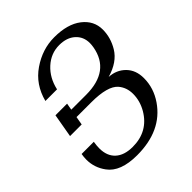

<svg xmlns="http://www.w3.org/2000/svg" viewBox="-197 -828 963 963"><g transform="rotate(-45 284.5 -346.5)"><path d="M220.7 9.8Q103 9.8 58.6 -51.8Q24.4 -98.1 24.4 -154.8Q24.4 -172.9 27.8 -191.9H114.3Q110.4 -168.5 110.4 -148.9Q110.4 -94.7 142.6 -65.2Q174.8 -35.6 234.4 -35.6Q343.8 -35.6 397.5 -127.4Q423.8 -172.9 423.8 -222.7Q423.8 -267.6 397 -299.3Q361.3 -340.8 245.6 -340.8H140.6L132.8 -296.4H50.3L72.3 -421.9H154.8L148.4 -385.7H253.4Q423.3 -385.7 448.2 -528.8Q450.7 -543.5 450.7 -556.2Q450.7 -601.1 419.2 -629.4Q387.7 -657.7 334.5 -657.7Q275.4 -657.7 230 -616.2Q184.6 -574.7 169.9 -508.3H87.4Q111.3 -601.1 185.8 -652.1Q260.3 -703.1 344.2 -703.1Q438.5 -703.1 491.5 -662.1Q544.4 -621.1 544.4 -558.1Q544.4 -501 513.2 -449.2Q479 -392.6 397 -369.1Q449.7 -366.2 483.9 -331.5Q518.1 -296.9 518.1 -240.2Q518.1 -169.9 476.6 -109.4Q395 9.8 220.7 9.8Z"/></g></svg>

Font: Kelvinch
Style: Italic
Weight: 400
Italic angle: -10°
Designer: Paul James Miller
Foundry: High-Logic / Made with FontCreator
Version: Version 3.40;July 22, 2017;FontCreator 11.0.0.2388 64-bit